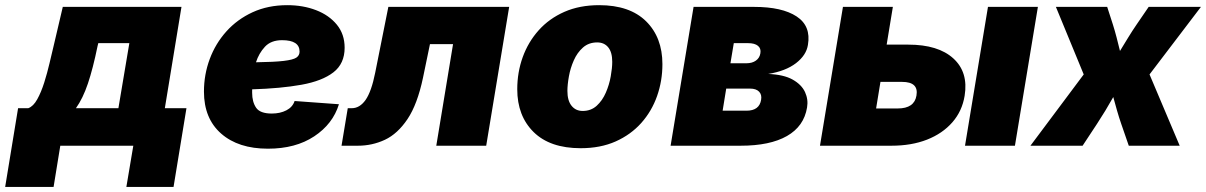

<svg xmlns="http://www.w3.org/2000/svg" viewBox="-74 -573 4742 755"><path d="M-53.7 162.1 -2.9 -147.5H37.1Q57.1 -154.8 72.5 -182.6Q87.9 -210.4 99.9 -248.3Q111.8 -286.1 120.8 -324.7Q129.9 -363.3 136.7 -391.6L172.9 -545.9H639.6L574.2 -147.5H659.2L608.4 162.1H422.9L450.2 0H163.1L136.7 162.1ZM224.6 -147.5H391.6L434.6 -403.3H312.5L309.6 -391.6Q291.5 -303.2 271.7 -244.6Q252 -186 224.6 -147.5Z M979.5 11.7Q863.3 11.7 795.7 -47.6Q728 -106.9 728 -212.9Q728 -279.8 750.7 -340.8Q773.4 -401.9 816.2 -449.5Q858.9 -497.1 919.4 -524.9Q980 -552.7 1055.7 -552.7Q1117.7 -552.7 1168.9 -533Q1220.2 -513.2 1250.7 -475.8Q1281.2 -438.5 1281.2 -385.3Q1281.2 -322.8 1237.1 -288.6Q1192.9 -254.4 1111.3 -239.7Q1029.8 -225.1 917.5 -221.7Q917.5 -214.8 917.5 -208Q917.5 -172.4 933.1 -149.4Q948.7 -126.5 994.6 -126.5Q1027.8 -126.5 1052.2 -139.2Q1076.7 -151.9 1084.5 -175.8L1258.8 -163.1Q1234.9 -85.4 1161.6 -36.9Q1088.4 11.7 979.5 11.7ZM932.6 -328.1Q1004.9 -329.1 1041.7 -333.5Q1078.6 -337.9 1091.3 -346.4Q1104 -355 1104 -370.1Q1104 -415 1035.2 -415Q991.7 -415 967.8 -389.2Q943.8 -363.3 932.6 -328.1Z M1269 0 1293.5 -147.5H1309.1Q1340.8 -147.5 1363.8 -180.4Q1386.7 -213.4 1401.4 -287.1L1453.1 -545.9H1928.2L1837.9 0H1641.6L1707.5 -399.4H1616.7L1589.4 -267.6Q1567.4 -163.1 1528.6 -105Q1489.7 -46.9 1439.7 -23.4Q1389.6 0 1333.5 0Z M2209.5 9.8Q2088.9 9.8 2024.4 -53.7Q1960 -117.2 1960 -222.2Q1960 -288.6 1981.4 -348.1Q2002.9 -407.7 2044.2 -453.9Q2085.4 -500 2145.3 -526.4Q2205.1 -552.7 2282.2 -552.7Q2402.3 -552.7 2466.6 -489.3Q2530.8 -425.8 2530.8 -320.8Q2530.8 -254.9 2509.8 -195.3Q2488.8 -135.7 2447.8 -89.6Q2406.7 -43.5 2346.9 -16.8Q2287.1 9.8 2209.5 9.8ZM2217.3 -136.7Q2250 -136.7 2272.5 -157.2Q2294.9 -177.7 2308.3 -208.7Q2321.8 -239.7 2327.6 -272.7Q2333.5 -305.7 2333.5 -330.1Q2333.5 -367.7 2317.6 -387Q2301.8 -406.2 2274.4 -406.2Q2241.2 -406.2 2218.5 -386.2Q2195.8 -366.2 2182.4 -335.7Q2168.9 -305.2 2163.1 -272.7Q2157.2 -240.2 2157.2 -215.3Q2157.2 -177.2 2173.6 -157Q2189.9 -136.7 2217.3 -136.7Z M2563 0 2653.3 -545.9H2891.6Q3001.5 -545.9 3058.6 -508.3Q3115.7 -470.7 3103 -396.5Q3096.7 -356 3056.2 -324.7Q3015.6 -293.5 2946.8 -282.2Q3007.8 -279.8 3043 -260Q3078.1 -240.2 3091.6 -210.9Q3105 -181.6 3099.6 -150.4Q3087.4 -76.2 3020.5 -38.1Q2953.6 0 2838.4 0ZM2767.6 -137.7H2861.3Q2912.1 -137.7 2918.9 -180.7Q2922.4 -200.7 2910.9 -212.6Q2899.4 -224.6 2875.5 -224.6H2781.7ZM2798.3 -324.2H2860.8Q2883.8 -324.2 2898.4 -334.7Q2913.1 -345.2 2916 -363.3Q2919.4 -382.3 2906.5 -392.8Q2893.6 -403.3 2868.2 -403.3H2811.5Z M3412.6 -397.5H3497.6Q3615.2 -397.5 3674.8 -343.3Q3734.4 -289.1 3719.2 -196.3Q3709.5 -136.2 3670.9 -92Q3632.3 -47.9 3571.3 -23.9Q3510.3 0 3431.6 0H3150.4L3240.7 -545.9H3437ZM3388.2 -251 3371.1 -146.5H3456.1Q3521.5 -146.5 3529.8 -197.3Q3539.1 -251 3473.1 -251ZM3720.7 0 3811 -545.9H4007.3L3917 0Z M3978 0 4187.5 -280.3 4078.1 -545.9H4279.8L4302.2 -476.6Q4310.1 -451.7 4316.9 -425.3Q4323.7 -398.9 4330.1 -372.6Q4346.2 -398.9 4362.3 -425.3Q4378.4 -451.7 4395.5 -476.6L4442.9 -545.9H4648.4L4446.3 -280.3L4564.9 0H4364.7L4335 -85.9Q4326.2 -111.3 4318.6 -137.9Q4311 -164.6 4303.7 -191.4Q4288.6 -164.6 4272.5 -137.9Q4256.3 -111.3 4239.7 -85.9L4183.1 0Z"/></svg>

Font: Inter Black
Style: Italic
Weight: 900
Italic angle: -9.39999°
Designer: Rasmus Andersson
Foundry: rsms
Version: Version 4.000;git-a52131595